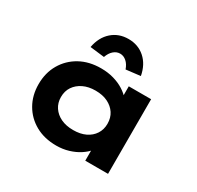

<svg xmlns="http://www.w3.org/2000/svg" viewBox="-166 -978 1216 1183"><g transform="rotate(30 442.0 -387.0)"><path d="M368 9Q283 9 219.5 -26.5Q156 -62 120.5 -124Q85 -186 85 -265Q85 -346 121.5 -408.5Q158 -471 222 -506.5Q286 -542 371 -542Q420 -542 461.5 -530Q503 -518 534.5 -498Q566 -478 585.5 -454.5Q605 -431 611 -407L573 -405V-531H732V0H570V-141L604 -132Q600 -107 579.5 -82Q559 -57 527.5 -36.5Q496 -16 455 -3.5Q414 9 368 9ZM410 -126Q461 -126 497.5 -143.5Q534 -161 554.5 -192.5Q575 -224 575 -265Q575 -308 554.5 -339Q534 -370 497.5 -388Q461 -406 410 -406Q360 -406 323 -388Q286 -370 265 -339Q244 -308 244 -265Q244 -224 265 -192.5Q286 -161 323 -143.5Q360 -126 410 -126ZM350 -611 248 -623Q262 -698 310 -740.5Q358 -783 427 -783Q496 -783 544 -740.5Q592 -698 606 -623L504 -611Q493 -643 472.5 -661Q452 -679 427 -679Q402 -679 381.5 -661Q361 -643 350 -611Z"/></g></svg>

Font: Lexend Mega
Style: Bold
Weight: 700
Version: Version 1.007